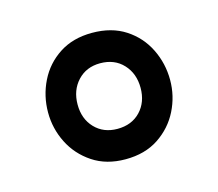

<svg xmlns="http://www.w3.org/2000/svg" viewBox="-56 -788 485 427"><g transform="rotate(-15 186.5 -574.5)"><path d="M186 -429Q142 -429 110.5 -450Q79 -471 62.5 -504Q46 -537 46 -574Q46 -612 62.5 -645.5Q79 -679 110.5 -699.5Q142 -720 186 -720Q231 -720 262.5 -699.5Q294 -679 310.5 -645.5Q327 -612 327 -574Q327 -537 310.5 -504Q294 -471 262.5 -450Q231 -429 186 -429ZM186 -499Q219 -499 239 -520Q259 -541 259 -574Q259 -607 239 -628.5Q219 -650 186 -650Q154 -650 134 -628.5Q114 -607 114 -574Q114 -541 134 -520Q154 -499 186 -499Z"/></g></svg>

Font: Inclusive Sans Medium
Style: Regular
Weight: 500
Designer: Olivia King
Foundry: Olivia King
Version: Version 2.004